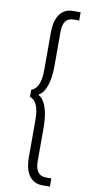

<svg xmlns="http://www.w3.org/2000/svg" viewBox="-106 -822 511 1063"><g transform="rotate(10 149.5 -290.0)"><path d="M166 -652C166 -707 184 -734 228 -734H257V-780H213C157 -780 114 -739 114 -640V-430C114 -354 93 -321 62 -310V-270C93 -261 114 -226 114 -150V60C114 158 157 200 213 200H257V154H228C184 154 166 125 166 72V-114C166 -182 155 -249 119 -281C114 -284 110 -287 105 -290C110 -293 114 -296 119 -299C155 -331 166 -398 166 -466Z"/></g></svg>

Font: Jost Light
Style: Regular
Weight: 300
Version: Version 3.710